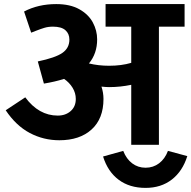

<svg xmlns="http://www.w3.org/2000/svg" viewBox="-20 -705 932 935"><path d="M753.9 -575.2V0H619.1V-292Q565.9 -280.8 511.2 -280.8Q498 -280.8 474.1 -283.2Q483.9 -253.4 483.9 -223.1Q483.9 -127 426 -74.5Q368.2 -22 269 -22Q191.9 -22 125 -57.4Q58.1 -92.8 7.8 -168L103 -231Q168.9 -142.1 261.2 -142.1Q299.3 -142.1 324.2 -164.1Q349.1 -186 349.1 -223.1Q349.1 -252 333.5 -277.6Q317.9 -303.2 292 -320.8Q247.1 -306.6 193.8 -297.9L164.1 -405.8Q250 -423.8 283.9 -447.5Q317.9 -471.2 317.9 -512.2Q317.9 -541 298.3 -558.1Q278.8 -575.2 237.8 -575.2Q214.8 -575.2 196.5 -569.6Q178.2 -564 158.7 -556.4Q139.2 -548.8 131.8 -545.9L97.2 -648.9Q166 -685.1 253.9 -685.1Q321.8 -685.1 366.5 -659.9Q411.1 -634.8 432.1 -595.5Q453.1 -556.2 453.1 -513.2Q453.1 -444.3 413.1 -396Q460 -384.8 511.2 -384.8Q571.3 -384.8 619.1 -398.9V-575.2H494.1V-685.1H878.9V-575.2ZM689 210Q610.8 210 557.9 170.4Q504.9 130.9 481.9 57.1L580.1 29.8Q595.2 68.8 623.5 90.3Q651.9 111.8 689 111.8Q726.1 111.8 754.6 90.3Q783.2 68.8 797.9 29.8L892.1 55.2Q869.1 128.9 816.7 169.4Q764.2 210 689 210Z"/></svg>

Font: Sarala
Style: Bold
Weight: 700
Designer: Andres Torresi
Foundry: Huerta Tipografica
Version: Version 1.004;PS 001.003;hotconv 1.0.70;makeotf.lib2.5.58329